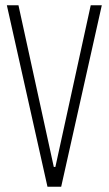

<svg xmlns="http://www.w3.org/2000/svg" viewBox="-20 -708 412 728"><path d="M160 0 6 -688H50L184 -75H190L324 -688H366L212 0Z"/></svg>

Font: Saira ExtraCondensed ExtraLight
Style: Regular
Weight: 250
Width: 2
Designer: Hector Gatti with collaboration of the Omnibus-Type team
Foundry: Omnibus-Type
Version: Version 1.101